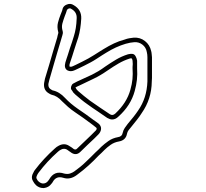

<svg xmlns="http://www.w3.org/2000/svg" viewBox="-20 -843 1040 969"><path d="M198 106Q178 106 162 92Q157 87 153 81.5Q149 76 146 70Q137 55 144 37Q147 32 149.5 26Q152 20 156 15Q178 -14 203 -41Q228 -68 256 -93Q265 -102 277 -108Q304 -122 327 -108Q336 -103 343 -98Q346 -95 352 -91Q362 -85 369 -93Q387 -110 404.5 -127Q422 -144 440 -161L464 -185Q468 -189 468 -195Q466 -199 464 -200Q458 -205 451 -210.5Q444 -216 437 -221Q418 -235 399.5 -248.5Q381 -262 361 -275Q340 -289 323.5 -303.5Q307 -318 293 -332Q269 -359 240 -365Q236 -366 233 -368Q230 -370 228 -371Q202 -385 202 -415Q202 -423 204 -431Q206 -439 207 -446Q218 -481 228 -515.5Q238 -550 248 -584L265 -641Q267 -647 268.5 -652.5Q270 -658 271 -664L272 -668Q273 -671 274 -675Q275 -679 274 -681Q267 -707 272.5 -728.5Q278 -750 286 -770Q289 -778 292 -785Q295 -792 296 -799Q301 -814 317 -820Q336 -828 352 -817Q392 -794 390 -749Q387 -695 375 -654Q370 -639 365 -624Q360 -609 355 -593L344 -558L332 -522Q330 -515 330.5 -511.5Q331 -508 331 -507Q333 -506 337 -506Q341 -506 348 -509L363 -516Q379 -524 394.5 -531.5Q410 -539 426 -548Q440 -556 454.5 -565Q469 -574 483 -583L504 -596Q530 -612 555.5 -624Q581 -636 608 -643Q621 -648 633 -650Q645 -652 655 -653Q687 -655 711.5 -636Q736 -617 743 -585Q745 -578 745.5 -570Q746 -562 747 -554V-468Q747 -459 747 -449.5Q747 -440 746 -431Q745 -343 695 -272Q685 -256 672 -239.5Q659 -223 642 -202Q635 -194 629 -186Q623 -178 621 -168Q615 -135 580 -129Q557 -125 539 -112.5Q521 -100 507 -86Q500 -79 492.5 -71.5Q485 -64 477 -57Q465 -44 452.5 -32Q440 -20 427 -8Q414 4 399 16Q384 28 368 40Q334 66 298 54Q264 44 247 74Q244 80 239 85Q226 103 202 106ZM303 -92Q295 -92 288 -88Q278 -83 271 -76Q217 -28 175 28Q170 34 165 46Q162 53 165 59Q170 70 176 74Q188 84 200 83Q213 82 222 71Q224 69 228 63Q254 16 304 33Q321 37 334 32.5Q347 28 355 22Q370 11 384.5 -0.5Q399 -12 412 -25Q425 -37 437 -49Q449 -61 461 -73Q469 -80 476.5 -87.5Q484 -95 491 -102Q507 -117 527.5 -131.5Q548 -146 576 -151Q596 -154 599 -172Q602 -186 609.5 -197Q617 -208 624 -217Q641 -237 654 -253.5Q667 -270 677 -285Q721 -348 724 -432V-554Q724 -568 721 -580Q717 -604 698.5 -618Q680 -632 657 -630Q639 -629 614 -622Q564 -607 516 -577L495 -564Q481 -555 466.5 -545.5Q452 -536 437 -528Q421 -519 405 -511.5Q389 -504 373 -496L358 -489Q337 -479 320 -488Q302 -499 310 -528Q313 -538 316 -547Q319 -556 322 -565L333 -600Q338 -615 343.5 -630.5Q349 -646 353 -661Q359 -680 362.5 -701.5Q366 -723 367 -750Q369 -782 340 -798Q334 -803 325 -799Q324 -798 321.5 -796.5Q319 -795 318 -793Q316 -785 313 -777.5Q310 -770 307 -762Q300 -743 295 -725Q290 -707 296 -687Q298 -681 297 -674Q296 -667 294 -662L293 -659Q290 -646 286 -635L269 -578Q259 -544 249 -509.5Q239 -475 229 -440Q228 -434 226 -427.5Q224 -421 224 -415Q224 -399 238 -391Q240 -390 242 -389Q244 -388 245 -387Q280 -380 309 -348Q322 -334 338 -320.5Q354 -307 374 -293Q394 -280 412.5 -266.5Q431 -253 450 -239Q458 -234 465 -228.5Q472 -223 479 -218Q489 -208 490 -197Q491 -184 482 -171Q478 -167 477 -165L456 -144Q438 -128 420.5 -110.5Q403 -93 385 -76Q364 -56 339 -73Q337 -75 334.5 -76.5Q332 -78 329 -80Q326 -82 323 -84.5Q320 -87 316 -89Q310 -92 303 -92ZM546 -240Q535 -240 521 -248Q499 -264 473 -281Q447 -298 421 -317Q405 -328 390 -340.5Q375 -353 360 -366L357 -369Q353 -372 350 -376Q347 -380 345 -384Q344 -386 343 -387Q342 -388 341 -389Q338 -394 338 -398.5Q338 -403 339 -406Q340 -408 342 -413Q344 -418 349 -421Q354 -424 359.5 -426.5Q365 -429 370 -432Q389 -440 407 -449Q425 -458 444 -466Q460 -474 476 -483.5Q492 -493 511 -507Q537 -525 565.5 -542Q594 -559 626 -569Q638 -572 648 -571Q659 -570 665 -558Q670 -549 672 -537V-498Q674 -468 671 -440.5Q668 -413 660 -384Q640 -310 577 -254Q563 -240 546 -240ZM361 -401Q362 -400 362.5 -399Q363 -398 364 -396Q368 -389 372 -386L375 -383Q389 -371 404 -358.5Q419 -346 434 -335Q460 -317 485.5 -299.5Q511 -282 534 -267Q548 -257 562 -270Q620 -324 638 -390Q646 -418 648.5 -443.5Q651 -469 649 -497V-505Q651 -519 649 -536Q649 -541 645 -548Q642 -549 639 -548.5Q636 -548 633 -547Q605 -538 579 -523Q553 -508 524 -488Q485 -461 453 -446Q435 -437 416.5 -428.5Q398 -420 380 -411Q370 -407 360 -401Z"/></svg>

Font: Shizuru
Style: Regular
Weight: 400
Version: Version 1.000